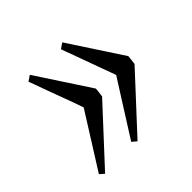

<svg xmlns="http://www.w3.org/2000/svg" viewBox="-110 -509 617 617"><g transform="rotate(-45 198.0 -201.0)"><path d="M214.4 -217.8Q214.8 -217.3 213.9 -209.2Q212.9 -201.2 211.9 -193.4Q210.9 -185.5 210.9 -185.5L42 -2.9L26.9 -16.1L144 -202.1Q144.5 -201.7 137.9 -220.2Q131.3 -238.8 121.1 -266.4Q110.8 -293.9 100.8 -321.3Q90.8 -348.6 84 -367.4Q77.1 -386.2 77.1 -386.2L95.7 -398.9ZM361.8 -217.8Q362.3 -217.3 361.3 -209.2Q360.4 -201.2 359.4 -193.4Q358.4 -185.5 358.4 -185.5L189.5 -2.9L173.8 -16.1L291.5 -202.1Q292 -201.7 285.2 -220.2Q278.3 -238.8 268.3 -266.4Q258.3 -293.9 248.3 -321.3Q238.3 -348.6 231.4 -367.4Q224.6 -386.2 224.6 -386.2L243.2 -398.9Z"/></g></svg>

Font: Dai Banna SIL Light
Style: Italic
Weight: 300
Italic angle: -11°
Designer: Victor Gaultney
Foundry: SIL International
Version: Version 4.000